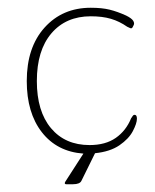

<svg xmlns="http://www.w3.org/2000/svg" viewBox="-20 -387 399 495"><path d="M225 8 190 79Q186 88 168 88H151Q145 88 148 82L195 9Q127 4 88 -46Q49 -96 49 -178Q49 -265 95 -316Q141 -367 214 -367Q243 -367 263 -362Q283 -357 305 -347Q319 -340 323 -334Q327 -328 325 -323L323 -319Q321 -314 318 -314Q316 -314 313.5 -315.5Q311 -317 308 -318Q288 -332 266 -338.5Q244 -345 214 -345Q150 -345 112.5 -301Q75 -257 75 -178Q75 -100 111.5 -56.5Q148 -13 211 -13Q252 -13 278.5 -31.5Q305 -50 318 -82Q321 -86 322.5 -88.5Q324 -91 327 -91Q333 -91 333 -81Q333 -69 322.5 -49Q312 -29 288 -12.5Q264 4 225 8Z"/></svg>

Font: Zain ExtraLight
Style: Regular
Weight: 200
Designer: Zain,Boutros
Foundry: Mobile Telecommunications Company (Zain), 2024
Version: Version 1.51; ttfautohint (v1.8.4)